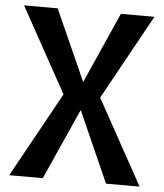

<svg xmlns="http://www.w3.org/2000/svg" viewBox="-52 -774 700 820"><g transform="rotate(5 297.5 -364.0)"><path d="M162 0H18L219 -364L18 -728H162L298 -424L433 -728H577L376 -364L577 0H433L298 -304Z"/></g></svg>

Font: Murecho Medium
Style: Regular
Weight: 500
Designer: Neil Summerour
Foundry: Positype
Version: Version 1.010; ttfautohint (v1.8.3)